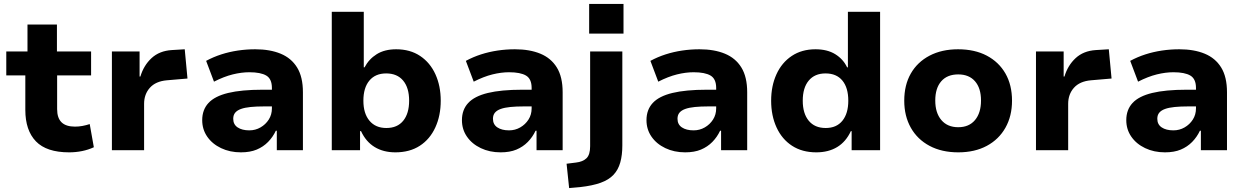

<svg xmlns="http://www.w3.org/2000/svg" viewBox="-20 -765 6343 978"><path d="M332 11Q217 11 163 -45Q109 -101 109 -205V-381H12V-503H120V-640H270V-503H444V-381H271V-209Q271 -164 293.5 -142Q316 -120 362 -120Q381 -120 400 -123.5Q419 -127 437 -133L458 -15Q430 -2 398 4.5Q366 11 332 11Z M550 0V-503H691V-375H695Q712 -432 752 -469Q792 -506 855 -510L921 -514L935 -365L830 -356Q773 -351 743.5 -318Q714 -285 714 -236V0Z M1207 11Q1151 11 1106 -10.5Q1061 -32 1035.5 -69Q1010 -106 1010 -153Q1010 -206 1042 -240.5Q1074 -275 1142 -291.5Q1210 -308 1317 -308H1386V-223H1326Q1286 -223 1256.5 -220Q1227 -217 1207.5 -210Q1188 -203 1178 -191Q1168 -179 1168 -160Q1168 -131 1190.5 -116Q1213 -101 1250 -101Q1281 -101 1307 -116Q1333 -131 1349 -156Q1365 -181 1365 -213V-317Q1365 -363 1336.5 -380Q1308 -397 1250 -397Q1210 -397 1165.5 -386Q1121 -375 1070 -349L1030 -455Q1067 -475 1107.5 -488Q1148 -501 1191.5 -507.5Q1235 -514 1280 -514Q1355 -514 1409.5 -491.5Q1464 -469 1493.5 -421Q1523 -373 1523 -295V0H1390V-99H1385Q1370 -67 1345.5 -42Q1321 -17 1287.5 -3Q1254 11 1207 11Z M1994 11Q1933 11 1888.5 -16Q1844 -43 1819 -97H1814V0H1670V-705H1833V-422H1837Q1859 -464 1899 -489Q1939 -514 1998 -514Q2069 -514 2120 -480Q2171 -446 2198 -386.5Q2225 -327 2225 -252Q2225 -176 2197.5 -116Q2170 -56 2118.5 -22.5Q2067 11 1994 11ZM1948 -113Q2004 -113 2034 -150Q2064 -187 2064 -252Q2064 -318 2033.5 -354.5Q2003 -391 1947 -391Q1892 -391 1861.5 -354.5Q1831 -318 1831 -252Q1831 -187 1862 -150Q1893 -113 1948 -113Z M2530 11Q2474 11 2429 -10.5Q2384 -32 2358.5 -69Q2333 -106 2333 -153Q2333 -206 2365 -240.5Q2397 -275 2465 -291.5Q2533 -308 2640 -308H2709V-223H2649Q2609 -223 2579.5 -220Q2550 -217 2530.5 -210Q2511 -203 2501 -191Q2491 -179 2491 -160Q2491 -131 2513.5 -116Q2536 -101 2573 -101Q2604 -101 2630 -116Q2656 -131 2672 -156Q2688 -181 2688 -213V-317Q2688 -363 2659.5 -380Q2631 -397 2573 -397Q2533 -397 2488.5 -386Q2444 -375 2393 -349L2353 -455Q2390 -475 2430.5 -488Q2471 -501 2514.5 -507.5Q2558 -514 2603 -514Q2678 -514 2732.5 -491.5Q2787 -469 2816.5 -421Q2846 -373 2846 -295V0H2713V-99H2708Q2693 -67 2668.5 -42Q2644 -17 2610.5 -3Q2577 11 2530 11Z M2981 -594V-745H3156V-594ZM2879 193 2866 69 2914 63Q2949 59 2967.5 41Q2986 23 2986 -20V-503H3150V-24Q3150 25 3139.5 62.5Q3129 100 3105 125.5Q3081 151 3039.5 166Q2998 181 2935 188Z M3470 11Q3414 11 3369 -10.5Q3324 -32 3298.5 -69Q3273 -106 3273 -153Q3273 -206 3305 -240.5Q3337 -275 3405 -291.5Q3473 -308 3580 -308H3649V-223H3589Q3549 -223 3519.5 -220Q3490 -217 3470.5 -210Q3451 -203 3441 -191Q3431 -179 3431 -160Q3431 -131 3453.5 -116Q3476 -101 3513 -101Q3544 -101 3570 -116Q3596 -131 3612 -156Q3628 -181 3628 -213V-317Q3628 -363 3599.5 -380Q3571 -397 3513 -397Q3473 -397 3428.5 -386Q3384 -375 3333 -349L3293 -455Q3330 -475 3370.5 -488Q3411 -501 3454.5 -507.5Q3498 -514 3543 -514Q3618 -514 3672.5 -491.5Q3727 -469 3756.5 -421Q3786 -373 3786 -295V0H3653V-99H3648Q3633 -67 3608.5 -42Q3584 -17 3550.5 -3Q3517 11 3470 11Z M4138 11Q4066 11 4014.5 -22.5Q3963 -56 3935.5 -116Q3908 -176 3908 -252Q3908 -327 3935 -386.5Q3962 -446 4013 -480Q4064 -514 4134 -514Q4194 -514 4234.5 -489Q4275 -464 4295 -422H4299V-705H4463V0H4318V-97H4314Q4289 -43 4244.5 -16Q4200 11 4138 11ZM4186 -113Q4241 -113 4271 -150Q4301 -187 4301 -252Q4301 -318 4271 -354.5Q4241 -391 4185 -391Q4130 -391 4099.5 -354.5Q4069 -318 4069 -252Q4069 -187 4099.5 -150Q4130 -113 4186 -113Z M4861 11Q4777 11 4715 -22Q4653 -55 4619.5 -114.5Q4586 -174 4586 -252Q4586 -332 4619.5 -390.5Q4653 -449 4715 -481.5Q4777 -514 4860 -514Q4945 -514 5006.5 -481.5Q5068 -449 5101.5 -390.5Q5135 -332 5135 -252Q5135 -174 5101.5 -114.5Q5068 -55 5006.5 -22Q4945 11 4861 11ZM4861 -117Q4916 -117 4946.5 -153.5Q4977 -190 4977 -253Q4977 -316 4946.5 -351Q4916 -386 4861 -386Q4805 -386 4774.5 -351Q4744 -316 4744 -253Q4744 -190 4775 -153.5Q4806 -117 4861 -117Z M5257 0V-503H5398V-375H5402Q5419 -432 5459 -469Q5499 -506 5562 -510L5628 -514L5642 -365L5537 -356Q5480 -351 5450.5 -318Q5421 -285 5421 -236V0Z M5914 11Q5858 11 5813 -10.5Q5768 -32 5742.5 -69Q5717 -106 5717 -153Q5717 -206 5749 -240.5Q5781 -275 5849 -291.5Q5917 -308 6024 -308H6093V-223H6033Q5993 -223 5963.5 -220Q5934 -217 5914.5 -210Q5895 -203 5885 -191Q5875 -179 5875 -160Q5875 -131 5897.5 -116Q5920 -101 5957 -101Q5988 -101 6014 -116Q6040 -131 6056 -156Q6072 -181 6072 -213V-317Q6072 -363 6043.5 -380Q6015 -397 5957 -397Q5917 -397 5872.5 -386Q5828 -375 5777 -349L5737 -455Q5774 -475 5814.5 -488Q5855 -501 5898.5 -507.5Q5942 -514 5987 -514Q6062 -514 6116.5 -491.5Q6171 -469 6200.5 -421Q6230 -373 6230 -295V0H6097V-99H6092Q6077 -67 6052.5 -42Q6028 -17 5994.5 -3Q5961 11 5914 11Z"/></svg>

Font: Nunito Sans 7pt ExtraBold
Style: Regular
Weight: 800
Designer: Vernon Adams
Foundry: Vernon Adams
Version: Version 3.101;gftools[0.9.27]